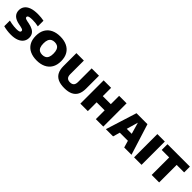

<svg xmlns="http://www.w3.org/2000/svg" viewBox="373 -2033 3470 3470"><g transform="rotate(45 2108.5 -297.5)"><path d="M234.5 8Q182.5 8 132.5 1Q82.5 -6 43.5 -17V-161Q73.5 -153 107 -147Q140.5 -141 173 -138Q205.5 -135 232 -135Q270.5 -135 291 -140Q311.5 -145 319.2 -154Q327 -163 327 -175.5Q327 -186 321.5 -194Q316 -202 299.8 -208.8Q283.5 -215.5 252.5 -222L204 -231.5Q111 -250.5 67.5 -294.8Q24 -339 24 -408.5Q24 -464.5 54.5 -508.5Q85 -552.5 150.5 -577.8Q216 -603 321.5 -603Q363 -603 403 -598.8Q443 -594.5 474.5 -588V-444Q441 -451.5 403 -456Q365 -460.5 326.5 -460.5Q277.5 -460.5 252 -455Q226.5 -449.5 217.5 -440Q208.5 -430.5 208.5 -419Q208.5 -404 220 -394.8Q231.5 -385.5 272.5 -376L321.5 -366.5Q387 -353 429 -329.8Q471 -306.5 491.2 -271.2Q511.5 -236 511.5 -187Q511.5 -130.5 480.8 -86.5Q450 -42.5 388.2 -17.2Q326.5 8 234.5 8Z M893 8Q795 8 722 -26.5Q649 -61 609 -129Q569 -197 569 -297Q569 -397 609 -465.2Q649 -533.5 721.8 -568.2Q794.5 -603 893 -603Q991.5 -603 1064.5 -568.2Q1137.5 -533.5 1177.8 -465.2Q1218 -397 1218 -297Q1218 -197.5 1177.8 -129.5Q1137.5 -61.5 1064.5 -26.8Q991.5 8 893 8ZM893 -135.5Q935.5 -135.5 964.8 -152.2Q994 -169 1008.8 -204.2Q1023.5 -239.5 1023.5 -294.5Q1023.5 -352 1008.2 -388.8Q993 -425.5 964 -442.5Q935 -459.5 893 -459.5Q851.5 -459.5 822.5 -443Q793.5 -426.5 778.5 -391.2Q763.5 -356 763.5 -300.5Q763.5 -242 778.2 -205.8Q793 -169.5 821.8 -152.5Q850.5 -135.5 893 -135.5Z M1600 8Q1499 8 1434.8 -23Q1370.5 -54 1340 -114.2Q1309.5 -174.5 1309.5 -263V-595H1500V-247.5Q1500 -191.5 1525 -165.2Q1550 -139 1600 -139Q1650 -139 1674.8 -165.2Q1699.5 -191.5 1699.5 -247.5V-595H1887V-263Q1887 -174.5 1856.8 -114.2Q1826.5 -54 1763 -23Q1699.5 8 1600 8Z M2005.5 0V-595H2196.5V-382.5H2401.5V-595H2592V0H2401.5V-225H2196.5V0Z M2658 0 2845 -595H3125.5L3312.5 0H3126L2975.5 -521.5H2992.5L2842.5 0ZM2817 -133 2856.5 -271H3112.5L3152 -133Z M3378.5 0V-595H3569.5V0Z M3828 0V-447.5H3637V-595H4210.5V-447.5H4019.5V0Z"/></g></svg>

Font: Encode Sans SC ExtraBold
Style: Regular
Weight: 800
Version: Version 3.002